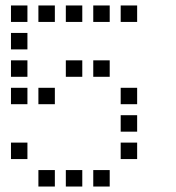

<svg xmlns="http://www.w3.org/2000/svg" viewBox="-20 -700 640 700"><path d="M21 -680Q20 -680 20 -680Q20 -680 20 -679V-621Q20 -620 20 -620Q20 -620 21 -620H79Q80 -620 80 -620Q80 -620 80 -621V-679Q80 -680 80 -680Q80 -680 79 -680ZM121 -680Q120 -680 120 -680Q120 -680 120 -679V-621Q120 -620 120 -620Q120 -620 121 -620H179Q180 -620 180 -620Q180 -620 180 -621V-679Q180 -680 180 -680Q180 -680 179 -680ZM221 -680Q220 -680 220 -680Q220 -680 220 -679V-621Q220 -620 220 -620Q220 -620 221 -620H279Q280 -620 280 -620Q280 -620 280 -621V-679Q280 -680 280 -680Q280 -680 279 -680ZM321 -680Q320 -680 320 -680Q320 -680 320 -679V-621Q320 -620 320 -620Q320 -620 321 -620H379Q380 -620 380 -620Q380 -620 380 -621V-679Q380 -680 380 -680Q380 -680 379 -680ZM421 -680Q420 -680 420 -680Q420 -680 420 -679V-621Q420 -620 420 -620Q420 -620 421 -620H479Q480 -620 480 -620Q480 -620 480 -621V-679Q480 -680 480 -680Q480 -680 479 -680ZM21 -580Q20 -580 20 -580Q20 -580 20 -579V-521Q20 -520 20 -520Q20 -520 21 -520H79Q80 -520 80 -520Q80 -520 80 -521V-579Q80 -580 80 -580Q80 -580 79 -580ZM21 -480Q20 -480 20 -480Q20 -480 20 -479V-421Q20 -420 20 -420Q20 -420 21 -420H79Q80 -420 80 -420Q80 -420 80 -421V-479Q80 -480 80 -480Q80 -480 79 -480ZM221 -480Q220 -480 220 -480Q220 -480 220 -479V-421Q220 -420 220 -420Q220 -420 221 -420H279Q280 -420 280 -420Q280 -420 280 -421V-479Q280 -480 280 -480Q280 -480 279 -480ZM321 -480Q320 -480 320 -480Q320 -480 320 -479V-421Q320 -420 320 -420Q320 -420 321 -420H379Q380 -420 380 -420Q380 -420 380 -421V-479Q380 -480 380 -480Q380 -480 379 -480ZM21 -380Q20 -380 20 -380Q20 -380 20 -379V-321Q20 -320 20 -320Q20 -320 21 -320H79Q80 -320 80 -320Q80 -320 80 -321V-379Q80 -380 80 -380Q80 -380 79 -380ZM121 -380Q120 -380 120 -380Q120 -380 120 -379V-321Q120 -320 120 -320Q120 -320 121 -320H179Q180 -320 180 -320Q180 -320 180 -321V-379Q180 -380 180 -380Q180 -380 179 -380ZM421 -380Q420 -380 420 -380Q420 -380 420 -379V-321Q420 -320 420 -320Q420 -320 421 -320H479Q480 -320 480 -320Q480 -320 480 -321V-379Q480 -380 480 -380Q480 -380 479 -380ZM421 -280Q420 -280 420 -280Q420 -280 420 -279V-221Q420 -220 420 -220Q420 -220 421 -220H479Q480 -220 480 -220Q480 -220 480 -221V-279Q480 -280 480 -280Q480 -280 479 -280ZM21 -180Q20 -180 20 -180Q20 -180 20 -179V-121Q20 -120 20 -120Q20 -120 21 -120H79Q80 -120 80 -120Q80 -120 80 -121V-179Q80 -180 80 -180Q80 -180 79 -180ZM421 -180Q420 -180 420 -180Q420 -180 420 -179V-121Q420 -120 420 -120Q420 -120 421 -120H479Q480 -120 480 -120Q480 -120 480 -121V-179Q480 -180 480 -180Q480 -180 479 -180ZM121 -80Q120 -80 120 -80Q120 -80 120 -79V-21Q120 -20 120 -20Q120 -20 121 -20H179Q180 -20 180 -20Q180 -20 180 -21V-79Q180 -80 180 -80Q180 -80 179 -80ZM221 -80Q220 -80 220 -80Q220 -80 220 -79V-21Q220 -20 220 -20Q220 -20 221 -20H279Q280 -20 280 -20Q280 -20 280 -21V-79Q280 -80 280 -80Q280 -80 279 -80ZM321 -80Q320 -80 320 -80Q320 -80 320 -79V-21Q320 -20 320 -20Q320 -20 321 -20H379Q380 -20 380 -20Q380 -20 380 -21V-79Q380 -80 380 -80Q380 -80 379 -80Z"/></svg>

Font: Doto Medium
Style: Regular
Weight: 500
Monospace: yes
Version: Version 1.000